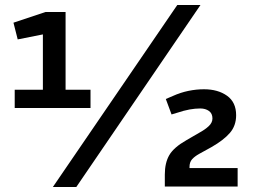

<svg xmlns="http://www.w3.org/2000/svg" viewBox="-20 -748 1015 770"><path d="M152 -316V-610L51 -590L34 -657L163 -700H243V-316ZM39 -388H343V-315H39ZM192 2 691 -728H784L286 2ZM641 0V-48Q641 -95 659 -126Q677 -157 728 -186L778 -215Q802 -228 817 -242Q832 -256 832 -273Q832 -293 818 -303Q804 -313 783 -313Q763 -313 740.5 -309Q718 -305 688 -295L668 -289L645 -351L673 -363Q704 -377 735.5 -383.5Q767 -390 798 -390Q854 -390 890.5 -364Q927 -338 927 -286Q927 -244 902 -215Q877 -186 828 -158L779 -131Q761 -121 750.5 -109.5Q740 -98 740 -78V-64L727 -74H933V0Z"/></svg>

Font: REM
Style: Regular
Weight: 400
Designer: Octavio Pardo
Foundry: Ashler Design
Version: Version 1.005;gftools[0.9.28]